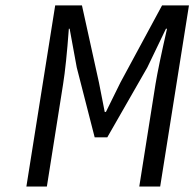

<svg xmlns="http://www.w3.org/2000/svg" viewBox="-20 -680 709 700"><path d="M76.2 0 181.2 -660.2H278.8L340.8 -378.9L361.8 -272H366.2L418.9 -378.9L570.8 -660.2H668.9L564 0H487.8L546.9 -373Q557.6 -438 588.9 -575.2H585L517.1 -434.1L371.1 -179.2H325.2L259.8 -434.1L233.9 -575.2H231Q221.2 -442.4 210 -373L150.9 0Z"/></svg>

Font: Office Code Pro Italic
Style: Regular
Weight: 400
Italic angle: -9°
Designer: Nathan Rutzky & Paul D. Hunt
Foundry: Adobe Systems Incorporated
Version: Version 1.004;PS 001.004;hotconv 1.0.70;makeotf.lib2.5.58329